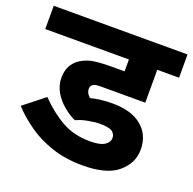

<svg xmlns="http://www.w3.org/2000/svg" viewBox="-113 -737 858 852"><g transform="rotate(20 316.0 -311.0)"><path d="M374 -200.2Q348.6 -200.2 318.4 -194.3Q289.1 -189.5 261.2 -176.8Q231.9 -190.4 204.1 -213.9Q175.8 -237.8 158.2 -268.6Q141.1 -300.3 141.1 -333Q141.1 -363.8 151.4 -385.7Q162.1 -407.2 179.2 -420.9Q202.6 -439.5 235.4 -448.2Q270.5 -456.1 331.1 -456.1H395V-512.2H0V-622.1H631.8V-512.2H528.8V-356.9H320.8Q304.7 -356.9 296.9 -355.5Q289.6 -354 284.2 -351.1Q272 -344.7 272 -329.1Q272 -318.4 277.3 -308.6Q283.2 -299.8 291 -292Q312.5 -297.9 336.9 -300.8Q360.4 -304.2 394 -304.2Q483.4 -304.2 532.2 -263.7Q581.1 -223.6 581.1 -153.8Q581.1 -88.9 527.3 -44.4Q475.1 0 360.8 0Q282.7 0 217.3 -21.5Q152.3 -43 102.5 -78.1Q51.3 -113.8 14.2 -154.8L111.8 -231.9Q166.5 -175.8 222.7 -144.5Q279.3 -111.8 356.9 -111.8Q404.3 -111.8 425.3 -126Q445.8 -139.6 445.8 -160.2Q445.8 -177.2 430.7 -189.5Q413.6 -200.2 374 -200.2Z"/></g></svg>

Font: Droid Sans Thai
Style: Bold
Weight: 700
Designer: Steve Matteson
Foundry: Ascender Corporation
Version: Version 1.00